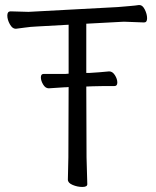

<svg xmlns="http://www.w3.org/2000/svg" viewBox="-20 -730 617 761"><path d="M322 -387 323 -106 326 0Q326 11 306.5 11Q287 11 268 3Q249 -5 249 -18L251 -107L252 -385L240 -384H235Q234 -384 174 -380H173Q160 -380 151 -395Q142 -410 142 -423.5Q142 -437 153 -437H240L252 -438V-632L126 -625Q101 -624 77.5 -620.5Q54 -617 43 -616H42Q29 -616 19 -634Q9 -652 9 -668.5Q9 -685 22 -685L93 -683L447 -702Q470 -704 494 -706Q518 -708 530 -710H533Q545 -710 554 -692Q563 -674 563 -657.5Q563 -641 551 -641L471 -644L322 -636V-441H336Q372 -443 412 -447H413Q426 -447 435.5 -432Q445 -417 445 -403Q445 -389 434 -389H395Q367 -389 347 -388Z"/></svg>

Font: LXGW WenKai
Style: Regular
Weight: 400
Designer: LXGW / Fontworks Inc.
Foundry: LXGW / Fontworks Inc.
Version: Version 1.520; June 14, 2025